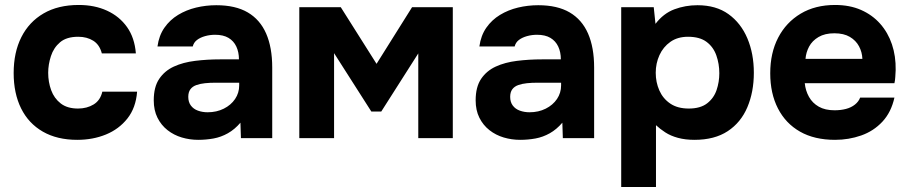

<svg xmlns="http://www.w3.org/2000/svg" viewBox="-20 -556 3661 773"><path d="M291 7Q210 7 152.5 -26Q95 -59 65 -119.5Q35 -180 35 -262Q35 -345 66 -406.5Q97 -468 155.5 -502Q214 -536 297 -536Q361 -536 411 -513Q461 -490 491.5 -447Q522 -404 527 -341H390Q381 -376 355.5 -392Q330 -408 295 -408Q248 -408 222 -386Q196 -364 185 -330Q174 -296 174 -263Q174 -226 186 -193Q198 -160 224.5 -139.5Q251 -119 294 -119Q330 -119 357 -135.5Q384 -152 392 -187H532Q527 -122 493 -79Q459 -36 406.5 -14.5Q354 7 291 7Z M778 7Q744 7 712 -2.5Q680 -12 654.5 -32Q629 -52 614 -82Q599 -112 599 -152Q599 -206 621 -238.5Q643 -271 680 -288Q717 -305 765.5 -311Q814 -317 866 -317H942Q942 -346 931.5 -368.5Q921 -391 900 -403.5Q879 -416 846 -416Q825 -416 805.5 -410.5Q786 -405 773 -395Q760 -385 756 -369H614Q620 -413 642 -444.5Q664 -476 697 -496Q730 -516 769.5 -525.5Q809 -535 851 -535Q928 -535 977.5 -506Q1027 -477 1051.5 -421Q1076 -365 1076 -284V0H950L948 -62Q925 -35 897.5 -19.5Q870 -4 840 1.5Q810 7 778 7ZM816 -104Q852 -104 881 -118.5Q910 -133 926.5 -157.5Q943 -182 943 -212V-223H847Q825 -223 805.5 -221Q786 -219 770.5 -213.5Q755 -208 746.5 -196.5Q738 -185 738 -166Q738 -145 748.5 -131Q759 -117 777 -110.5Q795 -104 816 -104Z M1185 0V-527H1352L1496 -299L1639 -527H1803V0H1664V-341L1515 -107H1475L1325 -342V0Z M2074 7Q2040 7 2008 -2.5Q1976 -12 1950.5 -32Q1925 -52 1910 -82Q1895 -112 1895 -152Q1895 -206 1917 -238.5Q1939 -271 1976 -288Q2013 -305 2061.5 -311Q2110 -317 2162 -317H2238Q2238 -346 2227.5 -368.5Q2217 -391 2196 -403.5Q2175 -416 2142 -416Q2121 -416 2101.5 -410.5Q2082 -405 2069 -395Q2056 -385 2052 -369H1910Q1916 -413 1938 -444.5Q1960 -476 1993 -496Q2026 -516 2065.5 -525.5Q2105 -535 2147 -535Q2224 -535 2273.5 -506Q2323 -477 2347.5 -421Q2372 -365 2372 -284V0H2246L2244 -62Q2221 -35 2193.5 -19.5Q2166 -4 2136 1.5Q2106 7 2074 7ZM2112 -104Q2148 -104 2177 -118.5Q2206 -133 2222.5 -157.5Q2239 -182 2239 -212V-223H2143Q2121 -223 2101.5 -221Q2082 -219 2066.5 -213.5Q2051 -208 2042.5 -196.5Q2034 -185 2034 -166Q2034 -145 2044.5 -131Q2055 -117 2073 -110.5Q2091 -104 2112 -104Z M2481 197V-527H2612L2619 -460Q2651 -502 2695 -518.5Q2739 -535 2788 -535Q2863 -535 2913 -499Q2963 -463 2989 -401.5Q3015 -340 3015 -263Q3015 -186 2989 -124.5Q2963 -63 2910 -28Q2857 7 2776 7Q2739 7 2709.5 -1Q2680 -9 2658.5 -23Q2637 -37 2621 -52V197ZM2753 -119Q2800 -119 2827 -140Q2854 -161 2865 -193.5Q2876 -226 2876 -261Q2876 -299 2864 -333Q2852 -367 2824.5 -387.5Q2797 -408 2750 -408Q2708 -408 2679 -387.5Q2650 -367 2635 -334Q2620 -301 2620 -263Q2620 -225 2634.5 -192Q2649 -159 2678.5 -139Q2708 -119 2753 -119Z M3342 7Q3259 7 3201 -26Q3143 -59 3112 -119.5Q3081 -180 3081 -261Q3081 -343 3113 -404.5Q3145 -466 3203.5 -501Q3262 -536 3342 -536Q3401 -536 3446.5 -516Q3492 -496 3523.5 -460.5Q3555 -425 3571 -377.5Q3587 -330 3586 -274Q3585 -260 3584.5 -247Q3584 -234 3581 -221H3220Q3223 -191 3237 -166Q3251 -141 3276.5 -126.5Q3302 -112 3340 -112Q3365 -112 3386 -117.5Q3407 -123 3422 -135Q3437 -147 3443 -163H3581Q3568 -104 3532.5 -66Q3497 -28 3447 -10.5Q3397 7 3342 7ZM3223 -319H3452Q3451 -346 3438.5 -369.5Q3426 -393 3401.5 -407.5Q3377 -422 3339 -422Q3301 -422 3275.5 -407Q3250 -392 3237.5 -368.5Q3225 -345 3223 -319Z"/></svg>

Font: Onest
Style: Bold
Weight: 700
Designer: Dmitri Voloshin, Andrey Kudryavtsev
Foundry: Dmitri Voloshin, Andrey Kudryavtsev
Version: Version 1.000;gftools[0.9.33]